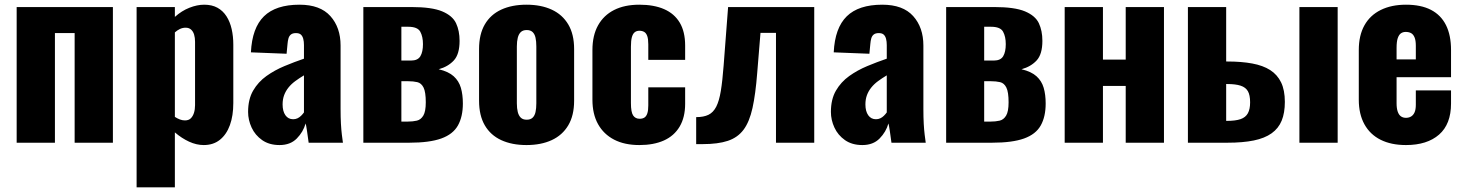

<svg xmlns="http://www.w3.org/2000/svg" viewBox="-20 -608 6240 818"><path d="M51 0V-578H461V0H298V-467H214V0Z M562 190V-578H725V-536Q754 -562 787 -575Q820 -588 850 -588Q883 -588 906.5 -575Q930 -562 945 -538.5Q960 -515 967 -484Q974 -453 974 -418V-169Q974 -115 959.5 -75Q945 -35 917 -12.5Q889 10 848 10Q817 10 785.5 -4.5Q754 -19 725 -44V190ZM768 -95Q784 -95 793 -104Q802 -113 806.5 -127.5Q811 -142 811 -160V-430Q811 -447 807 -460.5Q803 -474 794 -482Q785 -490 771 -490Q758 -490 746.5 -484.5Q735 -479 725 -470V-110Q736 -103 746.5 -99Q757 -95 768 -95Z M1171 10Q1127 10 1097 -11Q1067 -32 1052 -64.5Q1037 -97 1037 -131Q1037 -185 1058.5 -222Q1080 -259 1115 -284Q1150 -309 1192 -326.5Q1234 -344 1275 -358V-416Q1275 -431 1272 -442.5Q1269 -454 1262 -460.5Q1255 -467 1241 -467Q1227 -467 1219.5 -461Q1212 -455 1209 -444.5Q1206 -434 1205 -421L1201 -379L1049 -385Q1054 -489 1104.5 -538.5Q1155 -588 1256 -588Q1344 -588 1387.5 -539.5Q1431 -491 1431 -414V-144Q1431 -108 1432.5 -81Q1434 -54 1436.5 -34Q1439 -14 1441 0H1295Q1292 -23 1288 -50Q1284 -77 1282 -82Q1272 -46 1244.5 -18Q1217 10 1171 10ZM1229 -100Q1239 -100 1247.5 -104Q1256 -108 1263 -115Q1270 -122 1275 -129V-287Q1255 -275 1238 -262.5Q1221 -250 1209 -235Q1197 -220 1190.5 -202.5Q1184 -185 1184 -163Q1184 -134 1196 -117Q1208 -100 1229 -100Z M1528 0V-578H1733Q1820 -578 1864 -559.5Q1908 -541 1923 -509Q1938 -477 1938 -434Q1938 -377 1913.5 -350.5Q1889 -324 1849 -313Q1891 -303 1913 -283Q1935 -263 1943.5 -234Q1952 -205 1952 -167Q1952 -111 1931 -73.5Q1910 -36 1860 -18Q1810 0 1724 0ZM1690 -90H1717Q1739 -90 1756 -94Q1773 -98 1783.5 -115.5Q1794 -133 1794 -172Q1794 -216 1784.5 -235Q1775 -254 1758 -258Q1741 -262 1718 -262H1690ZM1690 -350H1731Q1760 -350 1771 -368.5Q1782 -387 1782 -420Q1782 -452 1770.5 -473Q1759 -494 1719 -494H1690Z M2223 10Q2161 10 2115.5 -11Q2070 -32 2045.5 -74Q2021 -116 2021 -179V-399Q2021 -462 2045.5 -504Q2070 -546 2115.5 -567Q2161 -588 2223 -588Q2285 -588 2330.5 -567Q2376 -546 2401 -504Q2426 -462 2426 -399V-179Q2426 -116 2401 -74Q2376 -32 2330.5 -11Q2285 10 2223 10ZM2224 -98Q2240 -98 2249 -106.5Q2258 -115 2261.5 -130.5Q2265 -146 2265 -168V-410Q2265 -432 2261.5 -447.5Q2258 -463 2249 -471.5Q2240 -480 2224 -480Q2208 -480 2199 -471.5Q2190 -463 2186 -447.5Q2182 -432 2182 -410V-168Q2182 -146 2186 -130.5Q2190 -115 2199 -106.5Q2208 -98 2224 -98Z M2704 10Q2641 10 2596.5 -13Q2552 -36 2528 -79Q2504 -122 2504 -183V-395Q2504 -457 2528 -500Q2552 -543 2596.5 -565.5Q2641 -588 2704 -588Q2766 -588 2809.5 -569Q2853 -550 2876 -511.5Q2899 -473 2899 -414V-353H2742V-419Q2742 -442 2737.5 -454.5Q2733 -467 2724.5 -472Q2716 -477 2704 -477Q2692 -477 2684 -470.5Q2676 -464 2672 -449.5Q2668 -435 2668 -409V-169Q2668 -130 2677.5 -116Q2687 -102 2705 -102Q2718 -102 2726 -107.5Q2734 -113 2738 -125.5Q2742 -138 2742 -159V-236H2899V-166Q2899 -108 2875.5 -68.5Q2852 -29 2808.5 -9.5Q2765 10 2704 10Z M2946 6V-109Q2978 -109 2998.5 -119Q3019 -129 3031.5 -153.5Q3044 -178 3051 -220.5Q3058 -263 3063 -329L3082 -578H3449V0H3286V-468H3220L3206 -297Q3199 -207 3186 -148Q3173 -89 3148 -55.5Q3123 -22 3081 -8Q3039 6 2974 6Z M3654 10Q3610 10 3580 -11Q3550 -32 3535 -64.5Q3520 -97 3520 -131Q3520 -185 3541.5 -222Q3563 -259 3598 -284Q3633 -309 3675 -326.5Q3717 -344 3758 -358V-416Q3758 -431 3755 -442.5Q3752 -454 3745 -460.5Q3738 -467 3724 -467Q3710 -467 3702.5 -461Q3695 -455 3692 -444.5Q3689 -434 3688 -421L3684 -379L3532 -385Q3537 -489 3587.5 -538.5Q3638 -588 3739 -588Q3827 -588 3870.5 -539.5Q3914 -491 3914 -414V-144Q3914 -108 3915.5 -81Q3917 -54 3919.5 -34Q3922 -14 3924 0H3778Q3775 -23 3771 -50Q3767 -77 3765 -82Q3755 -46 3727.5 -18Q3700 10 3654 10ZM3712 -100Q3722 -100 3730.5 -104Q3739 -108 3746 -115Q3753 -122 3758 -129V-287Q3738 -275 3721 -262.5Q3704 -250 3692 -235Q3680 -220 3673.5 -202.5Q3667 -185 3667 -163Q3667 -134 3679 -117Q3691 -100 3712 -100Z M4011 0V-578H4216Q4303 -578 4347 -559.5Q4391 -541 4406 -509Q4421 -477 4421 -434Q4421 -377 4396.5 -350.5Q4372 -324 4332 -313Q4374 -303 4396 -283Q4418 -263 4426.5 -234Q4435 -205 4435 -167Q4435 -111 4414 -73.5Q4393 -36 4343 -18Q4293 0 4207 0ZM4173 -90H4200Q4222 -90 4239 -94Q4256 -98 4266.5 -115.5Q4277 -133 4277 -172Q4277 -216 4267.5 -235Q4258 -254 4241 -258Q4224 -262 4201 -262H4173ZM4173 -350H4214Q4243 -350 4254 -368.5Q4265 -387 4265 -420Q4265 -452 4253.5 -473Q4242 -494 4202 -494H4173Z M4516 0V-578H4679V-354H4776V-578H4939V0H4776V-242H4679V0Z M5041 0V-578H5204V-346Q5205 -346 5205.5 -346Q5206 -346 5207 -346Q5208 -346 5209 -346Q5269 -346 5315 -337.5Q5361 -329 5391.5 -309.5Q5422 -290 5438 -257Q5454 -224 5454 -174Q5454 -127 5440.5 -94Q5427 -61 5397.5 -40Q5368 -19 5321.5 -9.5Q5275 0 5210 0ZM5204 -93H5207Q5244 -93 5265.5 -100.5Q5287 -108 5296.5 -125.5Q5306 -143 5306 -172Q5306 -203 5296.5 -219.5Q5287 -236 5265.5 -243Q5244 -250 5209 -250Q5208 -250 5206.5 -250Q5205 -250 5204 -250ZM5516 0V-578H5679V0Z M5970 10Q5907 10 5862 -12.5Q5817 -35 5793 -78.5Q5769 -122 5769 -183V-395Q5769 -457 5793 -500Q5817 -543 5862.5 -565.5Q5908 -588 5970 -588Q6034 -588 6076.5 -566Q6119 -544 6140.5 -501Q6162 -458 6162 -395V-279H5930V-168Q5930 -146 5935 -132Q5940 -118 5949 -112Q5958 -106 5970 -106Q5982 -106 5991.5 -111.5Q6001 -117 6006.5 -129Q6012 -141 6012 -162V-223H6162V-167Q6162 -79 6111 -34.5Q6060 10 5970 10ZM5930 -355H6012V-413Q6012 -436 6006.5 -449Q6001 -462 5991.5 -467Q5982 -472 5969 -472Q5957 -472 5948.5 -466Q5940 -460 5935 -445.5Q5930 -431 5930 -404Z"/></svg>

Font: Oswald
Style: Bold
Weight: 700
Designer: Vernon Adams
Foundry: Vernon Adams
Version: Version 4.103;gftools[0.9.33.dev8+g029e19f]